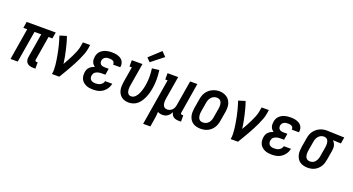

<svg xmlns="http://www.w3.org/2000/svg" viewBox="-58 -1550 4637 2524"><g transform="rotate(20 2260.5 -288.0)"><path d="M366 8Q342 8 319 2Q296 -4 280 -19Q264 -34 259 -57.5Q254 -81 258 -105L314 -442H220L146 0H45L118 -442H64L78 -530H485L470 -442H416L360 -105Q359 -100 359.5 -95Q360 -90 363 -86.5Q366 -83 370.5 -81.5Q375 -80 380 -80H396V8Z M625 0Q631 -33 630.5 -66.5Q630 -100 626.5 -132.5Q623 -165 618 -197Q613 -229 607 -261Q601 -293 594.5 -324Q588 -355 580 -386Q572 -417 563 -448Q554 -479 544 -509L638 -538Q654 -495 666 -450.5Q678 -406 688.5 -360.5Q699 -315 707.5 -269Q716 -223 722 -177Q743 -213 763 -249.5Q783 -286 801 -323.5Q819 -361 834.5 -399.5Q850 -438 856 -477L865 -530H966L958 -477Q951 -435 935 -393.5Q919 -352 900.5 -312Q882 -272 861 -232.5Q840 -193 818 -154Q796 -115 773 -76.5Q750 -38 727 0Z M1204 8Q1178 8 1152.5 4.5Q1127 1 1104 -9Q1081 -19 1062.5 -35Q1044 -51 1033 -73Q1022 -95 1019.5 -120.5Q1017 -146 1021 -172Q1024 -191 1032 -209.5Q1040 -228 1054.5 -242Q1069 -256 1086.5 -265.5Q1104 -275 1123 -281Q1108 -291 1097 -304.5Q1086 -318 1080 -334.5Q1074 -351 1073.5 -369.5Q1073 -388 1076 -407Q1079 -427 1087.5 -447Q1096 -467 1111.5 -483Q1127 -499 1146 -510Q1165 -521 1185 -527Q1205 -533 1226 -535.5Q1247 -538 1267 -538Q1289 -538 1311 -535.5Q1333 -533 1353.5 -526.5Q1374 -520 1391.5 -509Q1409 -498 1421 -481Q1433 -464 1438 -442.5Q1443 -421 1439 -399Q1439 -397 1438.5 -395Q1438 -393 1437 -391H1337Q1337 -392 1337.5 -393Q1338 -394 1338 -394Q1340 -408 1334 -420Q1328 -432 1317.5 -438.5Q1307 -445 1293.5 -447.5Q1280 -450 1267 -450Q1252 -450 1237.5 -448Q1223 -446 1209.5 -439Q1196 -432 1186.5 -419Q1177 -406 1175 -392Q1172 -376 1176 -361Q1180 -346 1190.5 -336.5Q1201 -327 1216 -323.5Q1231 -320 1247 -320H1302L1288 -232H1232Q1220 -232 1208.5 -230.5Q1197 -229 1185.5 -226Q1174 -223 1162.5 -217.5Q1151 -212 1142 -203.5Q1133 -195 1128 -183.5Q1123 -172 1121 -161Q1118 -143 1122.5 -126Q1127 -109 1139.5 -98.5Q1152 -88 1169 -84Q1186 -80 1204 -80Q1221 -80 1238 -83Q1255 -86 1271 -95Q1287 -104 1298.5 -118.5Q1310 -133 1313 -151H1414Q1409 -127 1399 -105.5Q1389 -84 1373.5 -65Q1358 -46 1338 -31Q1318 -16 1295.5 -7.5Q1273 1 1249.5 4.5Q1226 8 1204 8Z M1699 8Q1671 8 1644.5 0.5Q1618 -7 1597.5 -23Q1577 -39 1563.5 -62Q1550 -85 1544.5 -111Q1539 -137 1540 -165.5Q1541 -194 1545 -221L1582 -442H1549V-530H1698L1644 -207Q1642 -193 1641 -179Q1640 -165 1641 -152Q1642 -139 1645.5 -126Q1649 -113 1656 -102.5Q1663 -92 1675 -86Q1687 -80 1701 -80Q1717 -80 1732.5 -87Q1748 -94 1760 -106.5Q1772 -119 1781 -133.5Q1790 -148 1797 -163.5Q1804 -179 1809.5 -194.5Q1815 -210 1819.5 -225.5Q1824 -241 1827 -257Q1830 -273 1833 -289Q1843 -347 1842.5 -404.5Q1842 -462 1834 -520L1933 -532Q1942 -469 1942.5 -405Q1943 -341 1932 -276Q1927 -244 1918.5 -212.5Q1910 -181 1897 -150Q1884 -119 1865.5 -89.5Q1847 -60 1821.5 -37Q1796 -14 1763.5 -3Q1731 8 1699 8ZM1778 -585 1729 -635 1887 -781 1948 -719Z M1975 205 2082 -442H2049V-530H2198L2144 -207Q2142 -193 2141 -178.5Q2140 -164 2141 -150.5Q2142 -137 2146 -124Q2150 -111 2158.5 -100.5Q2167 -90 2179.5 -85Q2192 -80 2207 -80Q2225 -80 2244 -88Q2263 -96 2276.5 -110.5Q2290 -125 2297 -143.5Q2304 -162 2307 -181L2365 -530H2466L2396 -105Q2395 -100 2396 -95Q2397 -90 2399.5 -86.5Q2402 -83 2407 -81.5Q2412 -80 2417 -80H2433V8H2402Q2382 8 2363 4Q2344 0 2328.5 -10Q2313 -20 2303.5 -36.5Q2294 -53 2292 -73Q2283 -56 2271 -40.5Q2259 -25 2243.5 -13.5Q2228 -2 2209.5 3Q2191 8 2173 8Q2155 8 2137.5 4Q2120 0 2105 -9Q2104 19 2101 47Q2098 75 2093 102L2076 205Z M2704 8Q2675 8 2647.5 1.5Q2620 -5 2597.5 -20Q2575 -35 2560 -58Q2545 -81 2538 -108Q2531 -135 2532 -164Q2533 -193 2537 -221L2559 -351Q2563 -376 2571 -400.5Q2579 -425 2593.5 -447.5Q2608 -470 2628.5 -488Q2649 -506 2672.5 -517.5Q2696 -529 2721 -535Q2746 -541 2772 -541Q2801 -541 2828 -533Q2855 -525 2877.5 -510Q2900 -495 2915 -472Q2930 -449 2937 -422.5Q2944 -396 2943.5 -366.5Q2943 -337 2938 -309L2916 -179Q2912 -154 2904 -129.5Q2896 -105 2881.5 -82.5Q2867 -60 2847 -42Q2827 -24 2803 -12.5Q2779 -1 2754 3.5Q2729 8 2704 8ZM2706 -80Q2727 -80 2748 -88.5Q2769 -97 2783.5 -114Q2798 -131 2806 -151.5Q2814 -172 2817 -193L2839 -323Q2841 -338 2842 -352.5Q2843 -367 2841 -381.5Q2839 -396 2834 -409Q2829 -422 2819.5 -431.5Q2810 -441 2796 -445.5Q2782 -450 2767 -450Q2746 -450 2726 -441Q2706 -432 2691.5 -415Q2677 -398 2669 -378Q2661 -358 2658 -337L2636 -207Q2634 -192 2633 -177.5Q2632 -163 2634 -149Q2636 -135 2641 -122Q2646 -109 2655 -99Q2664 -89 2677.5 -84.5Q2691 -80 2706 -80Z M3125 0Q3131 -33 3130.5 -66.5Q3130 -100 3126.5 -132.5Q3123 -165 3118 -197Q3113 -229 3107 -261Q3101 -293 3094.5 -324Q3088 -355 3080 -386Q3072 -417 3063 -448Q3054 -479 3044 -509L3138 -538Q3154 -495 3166 -450.5Q3178 -406 3188.5 -360.5Q3199 -315 3207.5 -269Q3216 -223 3222 -177Q3243 -213 3263 -249.5Q3283 -286 3301 -323.5Q3319 -361 3334.5 -399.5Q3350 -438 3356 -477L3365 -530H3466L3458 -477Q3451 -435 3435 -393.5Q3419 -352 3400.5 -312Q3382 -272 3361 -232.5Q3340 -193 3318 -154Q3296 -115 3273 -76.5Q3250 -38 3227 0Z M3704 8Q3678 8 3652.5 4.5Q3627 1 3604 -9Q3581 -19 3562.5 -35Q3544 -51 3533 -73Q3522 -95 3519.5 -120.5Q3517 -146 3521 -172Q3524 -191 3532 -209.5Q3540 -228 3554.5 -242Q3569 -256 3586.5 -265.5Q3604 -275 3623 -281Q3608 -291 3597 -304.5Q3586 -318 3580 -334.5Q3574 -351 3573.5 -369.5Q3573 -388 3576 -407Q3579 -427 3587.5 -447Q3596 -467 3611.5 -483Q3627 -499 3646 -510Q3665 -521 3685 -527Q3705 -533 3726 -535.5Q3747 -538 3767 -538Q3789 -538 3811 -535.5Q3833 -533 3853.5 -526.5Q3874 -520 3891.5 -509Q3909 -498 3921 -481Q3933 -464 3938 -442.5Q3943 -421 3939 -399Q3939 -397 3938.5 -395Q3938 -393 3937 -391H3837Q3837 -392 3837.5 -393Q3838 -394 3838 -394Q3840 -408 3834 -420Q3828 -432 3817.5 -438.5Q3807 -445 3793.5 -447.5Q3780 -450 3767 -450Q3752 -450 3737.5 -448Q3723 -446 3709.5 -439Q3696 -432 3686.5 -419Q3677 -406 3675 -392Q3672 -376 3676 -361Q3680 -346 3690.5 -336.5Q3701 -327 3716 -323.5Q3731 -320 3747 -320H3802L3788 -232H3732Q3720 -232 3708.5 -230.5Q3697 -229 3685.5 -226Q3674 -223 3662.5 -217.5Q3651 -212 3642 -203.5Q3633 -195 3628 -183.5Q3623 -172 3621 -161Q3618 -143 3622.5 -126Q3627 -109 3639.5 -98.5Q3652 -88 3669 -84Q3686 -80 3704 -80Q3721 -80 3738 -83Q3755 -86 3771 -95Q3787 -104 3798.5 -118.5Q3810 -133 3813 -151H3914Q3909 -127 3899 -105.5Q3889 -84 3873.5 -65Q3858 -46 3838 -31Q3818 -16 3795.5 -7.5Q3773 1 3749.5 4.5Q3726 8 3704 8Z M4203 8Q4174 8 4146.5 1.5Q4119 -5 4096.5 -20Q4074 -35 4059.5 -58Q4045 -81 4038 -108Q4031 -135 4032 -164Q4033 -193 4037 -221L4059 -351Q4063 -376 4071 -400Q4079 -424 4093.5 -445.5Q4108 -467 4128 -485Q4148 -503 4171 -514.5Q4194 -526 4218.5 -532Q4243 -538 4268 -538Q4271 -538 4275 -538Q4279 -538 4283 -538L4521 -530L4506 -442L4393 -446Q4406 -434 4415.5 -418Q4425 -402 4429.5 -384.5Q4434 -367 4433.5 -347.5Q4433 -328 4430 -309L4408 -179Q4404 -154 4396.5 -130Q4389 -106 4375.5 -84Q4362 -62 4342.5 -43.5Q4323 -25 4300 -13Q4277 -1 4252 3.5Q4227 8 4203 8ZM4205 -80Q4205 -80 4205 -80Q4205 -80 4205 -80Q4218 -80 4232 -84Q4246 -88 4257.5 -96Q4269 -104 4278 -115.5Q4287 -127 4293.5 -140Q4300 -153 4303.5 -166Q4307 -179 4309 -193L4331 -323Q4333 -337 4334 -350.5Q4335 -364 4334 -377.5Q4333 -391 4329.5 -403.5Q4326 -416 4318.5 -426.5Q4311 -437 4299.5 -443Q4288 -449 4274 -450H4268Q4267 -450 4265 -450Q4263 -450 4262 -450Q4242 -450 4222.5 -440Q4203 -430 4189.5 -413.5Q4176 -397 4168.5 -377Q4161 -357 4158 -337L4136 -207Q4134 -193 4133 -178Q4132 -163 4133.5 -149Q4135 -135 4140 -122Q4145 -109 4154.5 -99Q4164 -89 4177 -84.5Q4190 -80 4205 -80Z"/></g></svg>

Font: Iosevka Curly Slab SmBdObl
Style: Regular
Weight: 600
Italic angle: -9°
Monospace: yes
Designer: Belleve Invis
Foundry: Belleve Invis
Version: Version 11.0.0; ttfautohint (v1.8.3)